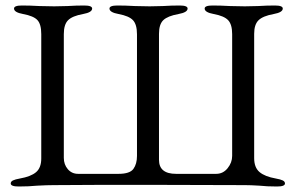

<svg xmlns="http://www.w3.org/2000/svg" viewBox="-20 -673 1074 698"><path d="M19 -6Q19 -13 27 -17Q35 -21 52 -24Q92 -31 111 -47Q130 -63 130 -97V-549Q130 -585 116 -600Q102 -615 64 -622Q31 -628 31 -642Q31 -653 60 -653Q88 -653 124 -651L177 -650L225 -651Q257 -653 286 -653Q315 -653 315 -642Q315 -628 282 -622Q243 -615 227.5 -599.5Q212 -584 212 -549V-99Q212 -75 226.5 -58Q241 -41 264 -41H411Q452 -41 465 -59Q478 -77 478 -106V-548Q478 -584 463.5 -599.5Q449 -615 411 -622Q378 -628 378 -642Q378 -653 407 -653Q435 -653 471 -651L524 -650L572 -651Q604 -653 633 -653Q662 -653 662 -642Q662 -628 629 -622Q590 -615 574 -600Q558 -585 558 -550V-92Q558 -41 620 -41H766Q791 -41 807.5 -61.5Q824 -82 824 -106V-549Q824 -584 809.5 -599.5Q795 -615 757 -622Q724 -628 724 -642Q724 -653 753 -653Q781 -653 817 -651L870 -650L918 -651Q950 -653 979 -653Q1008 -653 1008 -642Q1008 -628 975 -622Q936 -615 920 -599.5Q904 -584 904 -550V-98Q904 -64 923.5 -47.5Q943 -31 983 -24Q1000 -21 1008 -17Q1016 -13 1016 -6Q1016 5 987 5Q950 5 923 2Q891 0 870 0L522 -1Q442 -1 357 -1Q272 -1 176 0Q151 0 115 2Q85 5 48 5Q19 5 19 -6Z"/></svg>

Font: EB Garamond
Style: Regular
Weight: 400
Designer: Georg Duffner and Octavio Pardo
Foundry: Georg Duffner
Version: Version 1.000; ttfautohint (v1.6)